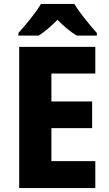

<svg xmlns="http://www.w3.org/2000/svg" viewBox="-20 -951 552 971"><path d="M356 -931H187C163 -889 107 -821 73 -784V-771H176C205 -790 238 -817 271 -851C303 -817 337 -790 368 -771H470V-784C433 -825 383 -886 356 -931ZM462 0V-136H240V-303H446V-438H240V-579H462V-714H77V0Z"/></svg>

Font: Noto Sans Gujarati UI SemiCondensed ExtraBold
Style: Regular
Weight: 800
Width: 4
Designer: Jelle Bosma - Monotype Design Team, Universal Thirst
Foundry: Monotype Imaging Inc.
Version: Version 2.106